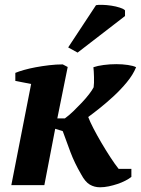

<svg xmlns="http://www.w3.org/2000/svg" viewBox="-20 -785 597 814"><path d="M324 -46Q296 -94 278.5 -140.5Q261 -187 246 -229L214 -239L168 0H28L112 -429L45 -442V-476Q59 -482 82 -488.5Q105 -495 132 -500Q159 -505 188.5 -508.5Q218 -512 246 -512L267 -501L223 -283H255Q273 -296 291.5 -314Q310 -332 327 -350Q344 -368 357.5 -385.5Q371 -403 377 -415Q378 -422 378.5 -434Q379 -446 378.5 -458.5Q378 -471 377.5 -482.5Q377 -494 376 -500Q393 -506 419.5 -509.5Q446 -513 473 -513Q499 -513 522.5 -509.5Q546 -506 557 -500Q544 -468 517.5 -436Q491 -404 460.5 -376Q430 -348 401 -325Q372 -302 354 -289Q361 -270 376 -241Q391 -212 409.5 -180.5Q428 -149 447.5 -119Q467 -89 483 -69H537V-35Q527 -27 511.5 -19Q496 -11 478 -5Q460 1 441 5Q422 9 404 9Q380 9 360.5 -2.5Q341 -14 324 -46ZM387 -763Q395 -765 413.5 -764.5Q432 -764 452 -761Q472 -758 488.5 -752.5Q505 -747 510 -741V-717L309 -562L269 -584Z"/></svg>

Font: PT Serif
Style: Bold Italic
Weight: 700
Italic angle: -12°
Designer: A.Korolkova, O.Umpeleva, V.Yefimov
Foundry: ParaType Ltd
Version: Version 1.000W OFL